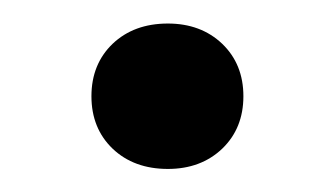

<svg xmlns="http://www.w3.org/2000/svg" viewBox="-20 -133 286 164"><path d="M123.4 11.3Q94.4 11.3 76.2 -6Q58.1 -23.4 58.1 -50.8Q58.1 -78.2 76.2 -95.6Q94.4 -112.9 123.4 -112.9Q151.6 -112.9 169.8 -95.6Q187.9 -78.2 187.9 -50.8Q187.9 -23.4 169.8 -6Q151.6 11.3 123.4 11.3Z"/></svg>

Font: Playfair 9pt
Style: Regular
Weight: 400
Designer: Claus Eggers Sørensen
Foundry: Claus Eggers Sørensen
Version: Version 2.203